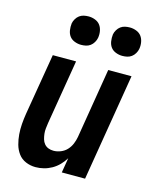

<svg xmlns="http://www.w3.org/2000/svg" viewBox="-113 -815 725 900"><g transform="rotate(15 250.0 -365.5)"><path d="M146 8Q121 8 98.5 -1.5Q76 -11 62 -30Q48 -49 41.5 -72.5Q35 -96 33 -121Q31 -146 33 -171.5Q35 -197 39 -222L89 -520H202L150 -207Q148 -193 146.5 -180Q145 -167 146.5 -154Q148 -141 151.5 -128.5Q155 -116 163 -106.5Q171 -97 182.5 -92.5Q194 -88 208 -88Q225 -88 242.5 -95Q260 -102 272.5 -115.5Q285 -129 292 -146Q299 -163 302 -180L358 -520H471L385 0H272L284 -72Q273 -54 258 -38.5Q243 -23 224.5 -12.5Q206 -2 186 3Q166 8 146 8ZM404 -601Q388 -601 372.5 -607Q357 -613 348 -625Q339 -637 336.5 -653.5Q334 -670 336 -687Q338 -698 344.5 -709Q351 -720 360.5 -727Q370 -734 381.5 -736.5Q393 -739 405 -739Q421 -739 436.5 -733Q452 -727 461 -715Q470 -703 473 -686.5Q476 -670 473 -653Q471 -642 464.5 -631Q458 -620 448.5 -613Q439 -606 427.5 -603.5Q416 -601 404 -601ZM204 -601Q188 -601 172.5 -607Q157 -613 148 -625Q139 -637 136.5 -653.5Q134 -670 136 -687Q138 -698 144.5 -709Q151 -720 160.5 -727Q170 -734 181.5 -736.5Q193 -739 205 -739Q221 -739 236.5 -733Q252 -727 261 -715Q270 -703 273 -686.5Q276 -670 273 -653Q271 -642 264.5 -631Q258 -620 248.5 -613Q239 -606 227.5 -603.5Q216 -601 204 -601Z"/></g></svg>

Font: Iosevka SS18
Style: Bold Italic
Weight: 700
Italic angle: -9°
Monospace: yes
Designer: Belleve Invis
Foundry: Belleve Invis
Version: Version 25.1.1; ttfautohint (v1.8.4)